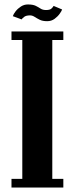

<svg xmlns="http://www.w3.org/2000/svg" viewBox="-20 -841 334 861"><path d="M31.5 0V-39H80V-661.5H31.5V-700H264V-661.5H214.5V-39H264V0ZM191.5 -746Q171 -746 158 -752.5Q145 -759 135 -765.5Q125 -772 114.5 -772Q97 -772 88.2 -765.2Q79.5 -758.5 77 -754L37.5 -768.5Q40.5 -778 50 -790.2Q59.5 -802.5 73.8 -811.8Q88 -821 105 -821Q127.5 -821 139.8 -815Q152 -809 161.8 -802.5Q171.5 -796 186.5 -796Q204 -796 211 -802.8Q218 -809.5 220.5 -814.5L258.5 -798.5Q257 -792.5 248 -779.8Q239 -767 224.8 -756.5Q210.5 -746 191.5 -746Z"/></svg>

Font: Imbue Thin 10pt ExtraBold
Style: Regular
Weight: 800
Version: Version 1.102